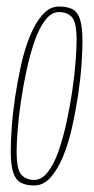

<svg xmlns="http://www.w3.org/2000/svg" viewBox="-20 -559 289 589"><path d="M85 10Q61 10 45 2Q29 -6 21 -28.5Q13 -51 13 -96Q13 -125 16 -168.5Q19 -212 26.5 -262Q34 -312 45 -361Q56 -410 72.5 -450Q89 -490 111 -514.5Q133 -539 161 -539Q185 -539 201 -531.5Q217 -524 225 -501Q233 -478 233 -433Q233 -404 230 -360.5Q227 -317 219.5 -267Q212 -217 201 -168Q190 -119 173.5 -79Q157 -39 135 -14.5Q113 10 85 10ZM85 -7Q108 -7 127 -31.5Q146 -56 160 -96.5Q174 -137 184.5 -185.5Q195 -234 202 -282.5Q209 -331 212 -371.5Q215 -412 215 -435Q215 -491 200.5 -506.5Q186 -522 161 -522Q138 -522 119 -497.5Q100 -473 86 -432.5Q72 -392 61.5 -343.5Q51 -295 44 -246.5Q37 -198 34 -158Q31 -118 31 -94Q31 -39 45.5 -23Q60 -7 85 -7Z"/></svg>

Font: Georama
Style: Italic
Weight: 400
Width: 2
Italic angle: -9°
Designer: Jean-Baptiste Levee
Foundry: Production Type
Version: Version 1.000